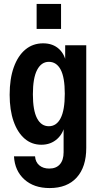

<svg xmlns="http://www.w3.org/2000/svg" viewBox="-20 -740 509 975"><path d="M232 215Q152 215 103.5 171Q55 127 51 54H158Q160 83 179.5 99.5Q199 116 230 116Q265 116 284 94.5Q303 73 303 33V-115L310 -114Q304 -65 271 -35Q238 -5 190 -5Q141 -5 105 -36Q69 -67 49 -124Q29 -181 29 -259Q29 -340 50 -398.5Q71 -457 109 -488.5Q147 -520 199 -520Q249 -520 280.5 -490.5Q312 -461 318 -408H311V-510H418V11Q418 108 369.5 161.5Q321 215 232 215ZM228 -99Q267 -99 288 -140Q309 -181 309 -264Q309 -347 288 -386.5Q267 -426 228 -426Q190 -426 168.5 -385Q147 -344 147 -261Q147 -180 168 -139.5Q189 -99 228 -99ZM166 -593V-720H290V-593Z"/></svg>

Font: Instrument Sans Condensed SemiBold
Style: Regular
Weight: 600
Width: 3
Designer: Rodrigo Fuenzalida
Foundry: fragTYPE
Version: Version 1.000;gftools[0.9.28]